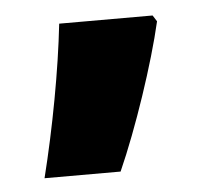

<svg xmlns="http://www.w3.org/2000/svg" viewBox="-33 -270 386 342"><g transform="rotate(-5 160.0 -99.0)"><path d="M251 -235H84C75 -153 56 -51 34 37H170C203 -37 241 -150 258 -224Z"/></g></svg>

Font: Noto Sans Telugu UI Black
Style: Regular
Weight: 900
Designer: Jelle Bosma - Monotype Design Team
Foundry: Monotype Imaging Inc.
Version: Version 2.005